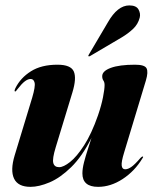

<svg xmlns="http://www.w3.org/2000/svg" viewBox="-20 -698 586 727"><path d="M520 -105.5Q524.5 -105 519 -98Q490 -50 444.5 -20.2Q399 9.5 351.5 9.5Q292 9.5 292 -41.5Q292 -59.5 298.2 -83.8Q304.5 -108 312.5 -132.5Q320.5 -157 326.5 -176Q291 -105.5 249.5 -65Q208 -24.5 167.8 -7.5Q127.5 9.5 95.5 9.5Q48 9.5 33.2 -21.8Q18.5 -53 35.5 -109.5L102 -328.5Q114.5 -371 111 -385Q107.5 -399 96 -399Q86 -399 74.2 -390.2Q62.5 -381.5 45.5 -359.5Q40 -351.5 37.5 -351.5Q32.5 -352 38.5 -364.5Q57.5 -403 97 -428Q136.5 -453 197.5 -453Q248.5 -453 259.5 -427.2Q270.5 -401.5 254 -347.5L191 -140.5Q177.5 -96.5 181.8 -80.8Q186 -65 204 -65Q220.5 -65 245.5 -84.8Q270.5 -104.5 298.5 -147.8Q326.5 -191 351 -261Q364 -299 370 -329.8Q376 -360.5 376 -376Q376 -386.5 371.5 -393Q367 -399.5 367 -409.5Q367 -429 399.5 -441Q432 -453 491.5 -453Q528 -453 535 -439.2Q542 -425.5 532.5 -393.5L450 -120.5Q439 -85 440.8 -71Q442.5 -57 454 -57Q464.5 -57 477.2 -65.8Q490 -74.5 512 -100Q517.5 -105.5 520 -105.5ZM388.5 -613.5Q425 -677.5 469.5 -677.5Q496 -677.5 504.5 -662Q513 -646.5 509 -631Q502.5 -606 483.5 -588.2Q464.5 -570.5 441 -556.5L320.5 -485.5Q316.5 -483.5 314.5 -485.5Q313.5 -486.5 316.5 -491.5Z"/></svg>

Font: Fraunces 144pt S000
Style: Bold Italic
Weight: 700
Italic angle: -16°
Version: Version 1.000; ttfautohint (v1.8.3)